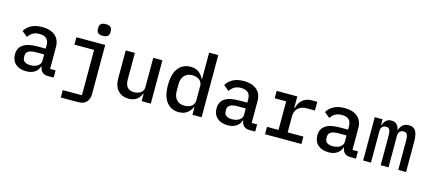

<svg xmlns="http://www.w3.org/2000/svg" viewBox="-66 -1378 4931 2208"><g transform="rotate(15 2400.0 -274.5)"><path d="M492 0Q445 0 421.5 -24Q398 -48 393 -87H388Q373 -40 333.5 -14Q294 12 233 12Q154 12 107 -29.5Q60 -71 60 -144Q60 -219 115.5 -258.5Q171 -298 286 -298H385V-338Q385 -443 274 -443Q224 -443 193 -423.5Q162 -404 141 -372L76 -425Q98 -467 150 -497.5Q202 -528 284 -528Q382 -528 438 -481Q494 -434 494 -345V-86H559V0ZM264 -68Q317 -68 351 -92Q385 -116 385 -154V-229H288Q170 -229 170 -158V-138Q170 -103 195 -85.5Q220 -68 264 -68Z M698 112H926V-428H692V-516H1035V69Q1035 127 1002.5 163.5Q970 200 902 200H698ZM981 -610Q939 -610 922.5 -627Q906 -644 906 -669V-690Q906 -715 922.5 -732Q939 -749 980 -749Q1022 -749 1038.5 -732Q1055 -715 1055 -690V-669Q1055 -644 1038.5 -627Q1022 -610 981 -610Z M1607 -88H1602Q1594 -68 1581.5 -49.5Q1569 -31 1551 -17.5Q1533 -4 1509 4Q1485 12 1453 12Q1375 12 1327 -39Q1279 -90 1279 -184V-516H1388V-200Q1388 -77 1495 -77Q1516 -77 1536 -82.5Q1556 -88 1572 -99Q1588 -110 1597.5 -126.5Q1607 -143 1607 -166V-516H1716V0H1607Z M2212 -88H2206Q2183 -41 2145 -14.5Q2107 12 2050 12Q1959 12 1905 -56Q1851 -124 1851 -258Q1851 -392 1905 -460Q1959 -528 2050 -528Q2107 -528 2145 -501.5Q2183 -475 2206 -428H2212V-740H2321V0H2212ZM2095 -77Q2119 -77 2140 -83Q2161 -89 2177 -101Q2193 -113 2202.5 -130.5Q2212 -148 2212 -172V-344Q2212 -368 2202.5 -385.5Q2193 -403 2177 -415Q2161 -427 2140 -433Q2119 -439 2095 -439Q2033 -439 1999.5 -401Q1966 -363 1966 -300V-216Q1966 -153 1999.5 -115Q2033 -77 2095 -77Z M2892 0Q2845 0 2821.5 -24Q2798 -48 2793 -87H2788Q2773 -40 2733.5 -14Q2694 12 2633 12Q2554 12 2507 -29.5Q2460 -71 2460 -144Q2460 -219 2515.5 -258.5Q2571 -298 2686 -298H2785V-338Q2785 -443 2674 -443Q2624 -443 2593 -423.5Q2562 -404 2541 -372L2476 -425Q2498 -467 2550 -497.5Q2602 -528 2684 -528Q2782 -528 2838 -481Q2894 -434 2894 -345V-86H2959V0ZM2664 -68Q2717 -68 2751 -92Q2785 -116 2785 -154V-229H2688Q2570 -229 2570 -158V-138Q2570 -103 2595 -85.5Q2620 -68 2664 -68Z M3076 -88H3213V-428H3076V-516H3322V-379H3328Q3335 -406 3348 -431Q3361 -456 3381 -474.5Q3401 -493 3430 -504.5Q3459 -516 3498 -516H3560V-412H3458Q3398 -412 3360 -376.5Q3322 -341 3322 -281V-88H3509V0H3076Z M4092 0Q4045 0 4021.5 -24Q3998 -48 3993 -87H3988Q3973 -40 3933.5 -14Q3894 12 3833 12Q3754 12 3707 -29.5Q3660 -71 3660 -144Q3660 -219 3715.5 -258.5Q3771 -298 3886 -298H3985V-338Q3985 -443 3874 -443Q3824 -443 3793 -423.5Q3762 -404 3741 -372L3676 -425Q3698 -467 3750 -497.5Q3802 -528 3884 -528Q3982 -528 4038 -481Q4094 -434 4094 -345V-86H4159V0ZM3864 -68Q3917 -68 3951 -92Q3985 -116 3985 -154V-229H3888Q3770 -229 3770 -158V-138Q3770 -103 3795 -85.5Q3820 -68 3864 -68Z M4244 0V-516H4337V-449H4342Q4354 -482 4376.5 -505Q4399 -528 4441 -528Q4482 -528 4504.5 -505.5Q4527 -483 4533 -444H4537Q4551 -479 4576 -503.5Q4601 -528 4648 -528Q4708 -528 4731.5 -486Q4755 -444 4755 -363V0H4662V-349Q4662 -403 4649 -423.5Q4636 -444 4607 -444Q4581 -444 4563.5 -426.5Q4546 -409 4546 -374V0H4453V-349Q4453 -403 4440.5 -423.5Q4428 -444 4399 -444Q4372 -444 4354.5 -426.5Q4337 -409 4337 -374V0Z"/></g></svg>

Font: IBM Plex Mono Medium
Style: Regular
Weight: 500
Monospace: yes
Designer: Mike Abbink, Paul van der Laan, Pieter van Rosmalen
Foundry: Bold Monday
Version: Version 2.3